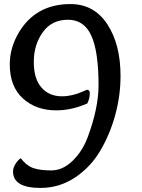

<svg xmlns="http://www.w3.org/2000/svg" viewBox="-20 -907 695 943"><path d="M326 -887Q442 -887 507 -788Q572 -689 572 -534Q572 -438 546 -342.5Q520 -247 472 -166Q424 -85 347.5 -34.5Q271 16 179 16Q44 16 44 -65Q44 -82 55.5 -101Q67 -120 82 -130Q109 -94 142 -82Q175 -70 231.5 -70Q288 -70 336.5 -117Q385 -164 411 -234Q464 -377 464 -488Q464 -654 428.5 -732Q393 -810 313.5 -810Q234 -810 190 -748.5Q146 -687 146 -603Q146 -519 184 -476.5Q222 -434 284 -434Q335 -434 388 -458Q405 -466 407 -466Q421 -466 421 -450Q421 -423 409 -399Q332 -365 256 -365Q157 -365 92.5 -423.5Q28 -482 28 -591Q28 -670 70 -743Q153 -887 326 -887Z"/></svg>

Font: Paprika
Style: Regular
Weight: 400
Designer: Eduardo Rodriguez Tunni
Foundry: Eduardo Rodriguez Tunni
Version: Version 1.001